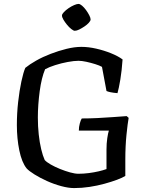

<svg xmlns="http://www.w3.org/2000/svg" viewBox="-20 -959 756 979"><path d="M358 0Q329 0 292 -10Q255 -20 219.5 -36Q184 -52 156 -69.5Q128 -87 116 -100Q91 -131 78.5 -192Q66 -253 66 -321Q66 -381 72.5 -439Q79 -497 89 -543.5Q99 -590 109 -613Q131 -631 164.5 -650Q198 -669 238.5 -684.5Q279 -700 319.5 -710Q360 -720 395 -720Q431 -720 470.5 -711Q510 -702 546 -687.5Q582 -673 605 -656Q601 -598 593.5 -553Q586 -508 579 -484Q556 -486 542.5 -489Q529 -492 523 -495L500 -618Q488 -625 465.5 -632Q443 -639 420 -644Q397 -649 380 -649Q358 -649 325.5 -643Q293 -637 261.5 -627Q230 -617 210 -606Q201 -585 194 -556.5Q187 -528 182.5 -494.5Q178 -461 175.5 -426.5Q173 -392 173 -360Q173 -315 177.5 -273.5Q182 -232 190 -198.5Q198 -165 208 -143Q218 -132 239 -120Q260 -108 286 -97.5Q312 -87 337 -80Q362 -73 380 -73Q406 -73 433 -76.5Q460 -80 483.5 -85.5Q507 -91 523 -97V-195Q523 -228 527 -254.5Q531 -281 535 -293H382Q382 -312 387 -330Q392 -348 397 -355Q435 -355 476.5 -357Q518 -359 557.5 -362Q597 -365 626 -367L636 -358Q631 -331 625 -272.5Q619 -214 619 -144V-62Q605 -53 577 -42.5Q549 -32 512.5 -22Q476 -12 436.5 -6Q397 0 358 0ZM361 -802Q355 -802 343.5 -811Q332 -820 321.5 -833Q311 -846 303.5 -858.5Q296 -871 296 -880Q296 -887 306 -897.5Q316 -908 330 -917.5Q344 -927 358 -933Q372 -939 380 -939Q388 -939 398.5 -930Q409 -921 418.5 -908Q428 -895 435 -881.5Q442 -868 442 -860Q442 -853 433 -843Q424 -833 410.5 -824Q397 -815 384 -808.5Q371 -802 361 -802Z"/></svg>

Font: Texturina Medium 12pt
Style: Regular
Weight: 400
Version: Version 1.002